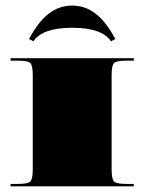

<svg xmlns="http://www.w3.org/2000/svg" viewBox="-20 -661 512 681"><path d="M98.3 -514.4 83 -522.7Q115.4 -583.5 152.5 -612.3Q189.7 -641.2 236 -641.2Q282.3 -641.2 319.5 -612.3Q356.6 -583.5 389 -522.7L373.7 -514.4Q341.8 -562.5 236 -562.5Q130.2 -562.5 98.3 -514.4ZM17.5 -454.5H454.5V-445.8H428.3Q392.9 -445.8 384.4 -437.3Q375.9 -428.8 375.9 -393.4V-61.2Q375.9 -25.8 384.4 -17.3Q392.9 -8.7 428.3 -8.7H454.5V0H17.5V-8.7H43.7Q79.1 -8.7 87.6 -17.3Q96.2 -25.8 96.2 -61.2V-393.4Q96.2 -428.8 87.6 -437.3Q79.1 -445.8 43.7 -445.8H17.5Z"/></svg>

Font: FoglihtenBlackPcs
Style: BlackPcs
Weight: 900
Version: Version 0.75